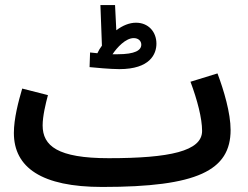

<svg xmlns="http://www.w3.org/2000/svg" viewBox="-20 -720 984 761"><path d="M453 -446C575 -446 600 -506 600 -547C600 -594 568 -630 519 -630C493 -630 466 -619 441 -600L436 -700H378L384 -539C377 -530 371 -520 366 -509C355 -510 345 -511 337 -512L335 -454C355 -452 417 -446 453 -446ZM510 -569C528 -569 540 -558 540 -543C540 -521 516 -505 446 -505C440 -505 433 -505 426 -505C444 -532 478 -569 510 -569ZM385 21H386C762 21 894 -44 894 -205C894 -272 867 -363 842 -429L735 -396C762 -324 781 -251 781 -201C781 -121 653 -93 411 -93C208 -93 149 -142 149 -223C149 -260 161 -309 170 -343L68 -369C53 -318 35 -250 35 -193C35 -56 145 21 385 21Z"/></svg>

Font: Noto Sans Arabic SemCond SemBd
Style: Regular
Weight: 600
Width: 4
Designer: Monotype Design Team, Nadine Chahine, Nizar Qandah and Khaled Hosny
Foundry: Monotype Imaging Inc.
Version: Version 2.012